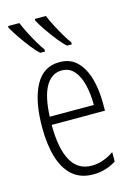

<svg xmlns="http://www.w3.org/2000/svg" viewBox="-118 -828 630 901"><g transform="rotate(-15 197.0 -378.0)"><path d="M202.6 -540.5Q255.9 -540.5 288.3 -507.3Q320.8 -474.1 335.7 -420.2Q350.6 -366.2 350.6 -303.7V-265.1H91.8Q91.8 -150.4 124.8 -91.1Q157.7 -31.7 224.6 -31.7Q279.8 -31.7 333 -68.4V-22.9Q309.1 -7.3 281.2 1.2Q253.4 9.8 221.2 9.8Q159.7 9.8 120.8 -24.4Q82 -58.6 63.7 -120.4Q45.4 -182.1 45.4 -264.6Q45.4 -393.1 84.5 -466.8Q123.5 -540.5 202.6 -540.5ZM202.6 -500Q154.3 -500 125.7 -451.9Q97.2 -403.8 92.8 -304.7H307.1Q307.1 -357.4 296.6 -401.9Q286.1 -446.3 262.9 -473.1Q239.7 -500 202.6 -500ZM197.8 -766.1Q206.1 -744.6 221.7 -714.6Q237.3 -684.6 253.7 -657Q270 -629.4 280.8 -616.2V-606H257.8Q241.7 -619.6 219.2 -647.7Q196.8 -675.8 175.8 -706.5Q154.8 -737.3 144 -757.8V-766.1ZM68.8 -766.1Q78.6 -741.7 93.8 -712.2Q108.9 -682.6 124.5 -656.5Q140.1 -630.4 150.9 -616.2V-606H127.4Q111.8 -619.6 89.6 -647.7Q67.4 -675.8 46.6 -706.3Q25.9 -736.8 14.2 -757.8V-766.1Z"/></g></svg>

Font: Open Sans Condensed Light
Style: Regular
Weight: 300
Width: 3
Designer: Monotype Design Team
Foundry: Monotype Imaging Inc.
Version: Version 3.003; ttfautohint (v1.8.4)